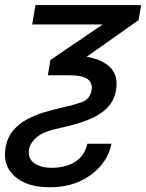

<svg xmlns="http://www.w3.org/2000/svg" viewBox="-44 -536 588 772"><path d="M98.6 -515.6H523.4L513.2 -455.1L304.2 -307.6Q367.7 -297.4 399.9 -264.2Q432.1 -231 422.9 -175.3Q415.5 -130.4 385.7 -101.1Q356 -71.8 308.8 -53.5Q261.7 -35.2 201.7 -22.5Q130.9 -7.8 104 15.4Q77.1 38.6 72.8 64.9Q66.9 99.1 92 118.9Q117.2 138.7 166 138.7Q195.8 138.7 225.1 129.9Q254.4 121.1 276.6 99.9Q298.8 78.6 307.1 42H403.8Q396.5 85.9 364.7 126Q333 166 280 191.4Q227.1 216.8 155.8 216.8Q64 216.8 15.1 173.1Q-33.7 129.4 -22 59.1Q-15.1 17.6 8.3 -10.5Q31.7 -38.6 64.7 -56.2Q97.7 -73.7 133.8 -84.5Q169.9 -95.2 202.1 -102.5Q252 -113.8 284.9 -125.2Q317.9 -136.7 324.2 -173.8Q329.1 -201.7 308.8 -217.5Q288.6 -233.4 233.4 -233.4H148.4L158.7 -294.9L368.7 -437.5H85.4Z"/></svg>

Font: Inter Display
Style: Italic
Weight: 400
Italic angle: -9.39999°
Designer: Rasmus Andersson
Foundry: rsms
Version: Version 4.000;git-a52131595